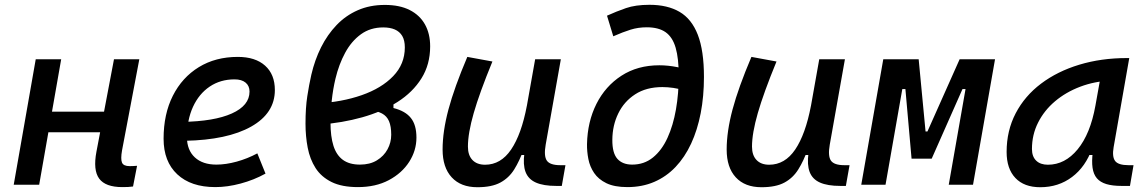

<svg xmlns="http://www.w3.org/2000/svg" viewBox="-20 -762 4728 792"><path d="M36.6 0 127.4 -517.6H232.4L141.6 0ZM105 -216.3 119.6 -301.3H496.1L481.4 -216.3ZM484.4 9.8Q415 9.8 389.2 -25.1Q363.3 -60.1 377.9 -136.7L450.2 -517.6H554.7L483.4 -141.6Q477.1 -106 483.2 -91.3Q489.3 -76.7 515.1 -76.7Q528.8 -76.7 545.4 -78.1L528.8 7.3Q519.5 8.8 508.5 9.3Q497.6 9.8 484.4 9.8Z M872.6 -83Q911.6 -83 956.1 -95.2Q1000.5 -107.4 1041.5 -129.4L1075.2 -45.9Q1027.3 -19.5 972.7 -4.9Q918 9.8 868.2 9.8Q767.6 9.8 711.2 -43Q654.8 -95.7 654.8 -189.9Q654.8 -291.5 693.1 -367.2Q731.4 -442.9 800.3 -485.1Q869.1 -527.3 960.9 -527.3Q1033.2 -527.3 1073.5 -491.2Q1113.8 -455.1 1113.8 -390.6Q1113.8 -294.9 1015.9 -239.7Q918 -184.6 742.7 -181.2L732.4 -259.3Q863.3 -261.2 936.3 -293.9Q1009.3 -326.7 1009.3 -384.3Q1009.3 -407.7 993.2 -421.1Q977.1 -434.6 947.3 -434.6Q889.2 -434.6 845 -404.8Q800.8 -375 776.1 -321.3Q751.5 -267.6 751 -195.8Q751.5 -142.6 783.7 -112.8Q815.9 -83 872.6 -83Z M1297.9 -248 1288.6 -335.4Q1390.1 -340.8 1471.9 -369.4Q1553.7 -397.9 1601.8 -447.8Q1649.9 -497.6 1649.9 -566.4Q1649.9 -595.7 1639.2 -613.8Q1628.4 -631.8 1608.6 -640.4Q1588.9 -648.9 1561 -648.9Q1507.8 -648.9 1468.8 -620.6Q1429.7 -592.3 1403.8 -544.4Q1377.9 -496.6 1363.8 -437.5Q1353.5 -394.5 1348.4 -346.7Q1343.3 -298.8 1343.3 -256.8Q1343.3 -199.2 1355.5 -160.6Q1367.7 -122.1 1394.5 -102.5Q1421.4 -83 1464.8 -83Q1505.9 -83 1534.7 -100.6Q1563.5 -118.2 1578.6 -146.2Q1593.8 -174.3 1593.8 -206.1Q1593.8 -240.7 1584.7 -262Q1575.7 -283.2 1555.7 -293.9Q1535.6 -304.7 1502.4 -307.6L1603 -345.2V-316.4Q1627.9 -310.1 1645.8 -299.8Q1663.6 -289.6 1675 -275.1Q1686.5 -260.7 1692.1 -240.7Q1697.8 -220.7 1697.8 -194.3Q1697.8 -141.1 1668 -94.5Q1638.2 -47.9 1584 -19Q1529.8 9.8 1456.5 9.8Q1390.1 9.8 1347.7 -11.2Q1305.2 -32.2 1281.7 -68.8Q1258.3 -105.5 1249.3 -152.6Q1240.2 -199.7 1240.2 -252Q1240.2 -317.9 1247.6 -365.2Q1254.9 -412.6 1264.2 -453.6Q1278.3 -514.6 1304.4 -566.9Q1330.6 -619.1 1368.2 -658.4Q1405.8 -697.8 1455.6 -719.7Q1505.4 -741.7 1567.4 -741.7Q1628.4 -741.7 1669.9 -720.7Q1711.4 -699.7 1732.9 -661.4Q1754.4 -623 1754.4 -570.8Q1754.4 -496.1 1718.5 -438.7Q1682.6 -381.3 1619.6 -341.3Q1556.6 -301.3 1474.1 -278.1Q1391.6 -254.9 1297.9 -248Z M1949.2 10.3Q1880.9 10.3 1843.3 -30.5Q1805.7 -71.3 1805.7 -145Q1805.7 -219.7 1829.8 -310.3Q1854 -400.9 1907.7 -527.3L2011.2 -508.3Q1958 -378.9 1934.1 -295.7Q1910.2 -212.4 1910.2 -157.2Q1910.2 -121.6 1928.7 -102.1Q1947.3 -82.5 1981 -82.5Q2045.9 -82.5 2088.4 -145.3Q2130.9 -208 2153.3 -325.7L2144.5 -122.6H2112.3L2140.1 -146Q2123 -98.1 2101.1 -63Q2079.1 -27.8 2043.7 -8.8Q2008.3 10.3 1949.2 10.3ZM2274.4 4.9Q2221.7 4.9 2190.4 -9Q2159.2 -22.9 2147.9 -52.7Q2136.7 -82.5 2143.1 -129.9L2137.2 -234.9L2187.5 -517.6H2293.5L2231 -165.5Q2222.7 -118.7 2235.6 -99.6Q2248.5 -80.6 2291.5 -80.6H2312.5L2297.4 4.9Z M2567.9 9.8Q2514.6 9.8 2481.4 -6.3Q2448.2 -22.5 2430.7 -48.6Q2413.1 -74.7 2407 -106Q2400.9 -137.2 2401.4 -167.5Q2403.3 -259.8 2440.2 -333.3Q2477.1 -406.7 2543.5 -449.7Q2609.9 -492.7 2699.7 -492.7Q2735.4 -492.7 2773.7 -485.1Q2812 -477.5 2853.5 -461.9L2806.6 -388.2Q2781.2 -396 2757.6 -399.4Q2733.9 -402.8 2712.4 -402.8Q2646 -402.8 2600.1 -373Q2554.2 -343.3 2530.3 -293.9Q2506.3 -244.6 2505.9 -185.5Q2505.4 -130.9 2526.6 -106.9Q2547.9 -83 2587.9 -83Q2637.2 -83 2673.6 -112.5Q2710 -142.1 2733.4 -193.4Q2756.8 -244.6 2768.3 -310.5Q2779.8 -376.5 2779.8 -449.7Q2779.8 -521 2767.1 -564.9Q2754.4 -608.9 2725.6 -629.2Q2696.8 -649.4 2647.9 -649.4Q2612.3 -649.4 2581.1 -639.6Q2549.8 -629.9 2509.8 -612.3L2483.9 -697.3Q2522.5 -714.8 2562 -728.5Q2601.6 -742.2 2659.2 -742.2Q2733.4 -742.2 2783.2 -713.1Q2833 -684.1 2858.4 -618.7Q2883.8 -553.2 2883.8 -444.8Q2883.8 -364.7 2870.4 -295.2Q2856.9 -225.6 2830.8 -169.4Q2804.7 -113.3 2766.6 -73.2Q2728.5 -33.2 2678.7 -11.7Q2628.9 9.8 2567.9 9.8Z M3121.1 10.3Q3052.7 10.3 3015.1 -30.5Q2977.5 -71.3 2977.5 -145Q2977.5 -219.7 3001.7 -310.3Q3025.9 -400.9 3079.6 -527.3L3183.1 -508.3Q3129.9 -378.9 3106 -295.7Q3082 -212.4 3082 -157.2Q3082 -121.6 3100.6 -102.1Q3119.1 -82.5 3152.8 -82.5Q3217.8 -82.5 3260.3 -145.3Q3302.7 -208 3325.2 -325.7L3316.4 -122.6H3284.2L3312 -146Q3294.9 -98.1 3272.9 -63Q3251 -27.8 3215.6 -8.8Q3180.2 10.3 3121.1 10.3ZM3446.3 4.9Q3393.6 4.9 3362.3 -9Q3331.1 -22.9 3319.8 -52.7Q3308.6 -82.5 3314.9 -129.9L3309.1 -234.9L3359.4 -517.6H3465.3L3402.8 -165.5Q3394.5 -118.7 3407.5 -99.6Q3420.4 -80.6 3463.4 -80.6H3484.4L3469.2 4.9Z M3765.1 -107.4 3799.8 -219.7H3805.7L3938.5 -517.6H4000L3978.5 -394.5H3950.2L3823.2 -107.4ZM3532.7 0 3623.5 -517.6H3723.6L3632.8 0ZM3740.2 -107.4 3714.8 -394.5H3686.5L3708 -517.6H3769.5L3797.9 -219.7H3801.8L3791.5 -107.4ZM3893.6 0 3984.4 -517.6H4084.5L3993.7 0Z M4271 10.3Q4204.6 10.3 4168.5 -27.8Q4132.3 -65.9 4132.3 -135.3Q4132.3 -223.1 4169.7 -294.7Q4207 -366.2 4274.4 -417Q4341.8 -467.8 4432.1 -495.1Q4522.5 -522.5 4628.4 -522.5H4638.2L4573.7 -154.8Q4566.9 -115.7 4579.8 -98.1Q4592.8 -80.6 4635.7 -80.6H4655.8L4641.1 4.9H4606.4Q4568.8 4.9 4543.7 -2.7Q4518.6 -10.3 4504.6 -26.6Q4490.7 -43 4486.8 -69.8Q4482.9 -96.7 4487.8 -135.3L4516.1 -122.6H4459.5L4485.4 -150.9Q4458.5 -74.2 4402.3 -32Q4346.2 10.3 4271 10.3ZM4302.7 -82.5Q4373 -82.5 4425.3 -146Q4477.5 -209.5 4498.5 -325.7L4523.9 -467.3L4563.5 -429.7Q4495.1 -426.8 4435.8 -404.3Q4376.5 -381.8 4331.8 -344Q4287.1 -306.2 4262 -256.1Q4236.8 -206.1 4236.8 -147.5Q4236.8 -116.2 4254.2 -99.4Q4271.5 -82.5 4302.7 -82.5Z"/></svg>

Font: Cascadia Code
Style: Italic
Weight: 400
Italic angle: -10°
Designer: Aaron Bell
Foundry: Saja Typeworks
Version: Version 2407.024